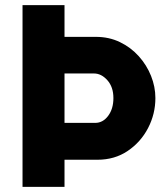

<svg xmlns="http://www.w3.org/2000/svg" viewBox="-20 -730 645 750"><path d="M355 -586Q406 -586 448.5 -565.5Q491 -545 522 -510.5Q553 -476 570 -433.5Q587 -391 587 -347Q587 -285 558.5 -230Q530 -175 479 -140.5Q428 -106 361 -106H232V0H68V-710H232V-586ZM352 -250Q382 -250 402.5 -277.5Q423 -305 423 -347Q423 -390 399.5 -416.5Q376 -443 347 -443H232V-250Z"/></svg>

Font: Raleway ExtraBold
Style: Regular
Weight: 800
Designer: Matt McInerney, Pablo Impallari, Rodrigo Fuenzalida
Foundry: Matt McInerney, Pablo Impallari, Rodrigo Fuenzalida
Version: Version 4.026